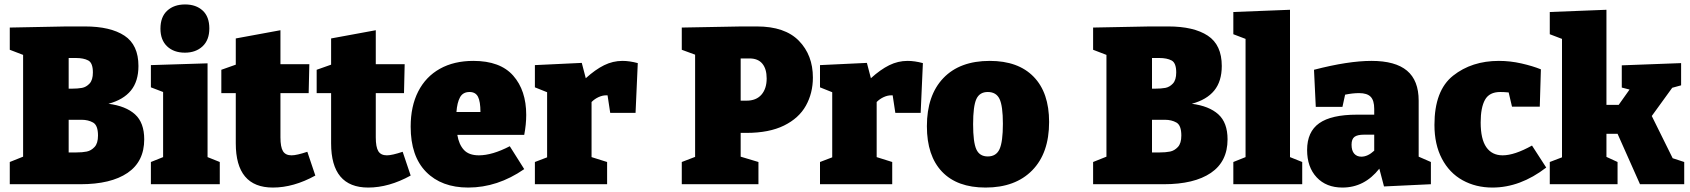

<svg xmlns="http://www.w3.org/2000/svg" viewBox="-20 -829 7607 864"><path d="M629 -202Q629 -102 554 -51Q479 0 342 0H24V-100L84 -124V-582L24 -605V-705L279 -710H362Q477 -710 540 -668.5Q603 -627 603 -532Q603 -463 569 -421.5Q535 -380 468 -362Q546 -352 587.5 -314.5Q629 -277 629 -202ZM322 -568H289V-430H303Q330 -430 349 -433.5Q368 -437 383 -453Q398 -469 398 -503Q398 -546 377 -557Q356 -568 322 -568ZM323 -143Q351 -143 370.5 -147Q390 -151 405.5 -167.5Q421 -184 421 -219Q421 -265 399 -277.5Q377 -290 347 -290H289V-143Z M914 -544V-122L969 -100V0H659V-100L714 -122V-415L659 -436V-536ZM702 -700Q702 -753 732.5 -781Q763 -809 813 -809Q862 -809 892 -781.5Q922 -754 922 -701Q922 -649 891.5 -620.5Q861 -592 812 -592Q762 -592 732 -620.5Q702 -649 702 -700Z M1399 -39Q1301 15 1208 15Q1041 15 1041 -184V-410H976V-515L1041 -538V-656L1242 -693V-540H1372L1369 -410H1242V-211Q1242 -167 1253.5 -148.5Q1265 -130 1292 -130Q1315 -130 1363 -146Z M1828 -39Q1730 15 1637 15Q1470 15 1470 -184V-410H1405V-515L1470 -538V-656L1671 -693V-540H1801L1798 -410H1671V-211Q1671 -167 1682.5 -148.5Q1694 -130 1721 -130Q1744 -130 1792 -146Z M2339 -222H2038Q2045 -179 2067.5 -154.5Q2090 -130 2135 -130Q2195 -130 2274 -171L2339 -68Q2219 15 2087 15Q1967 15 1897.5 -55.5Q1828 -126 1828 -259Q1828 -351 1862 -417.5Q1896 -484 1959.5 -519.5Q2023 -555 2110 -555Q2231 -555 2289.5 -488.5Q2348 -422 2348 -312Q2348 -269 2339 -222ZM2034 -325H2142Q2142 -372 2131 -393.5Q2120 -415 2093 -415Q2063 -415 2050 -391Q2037 -367 2034 -325Z M2850 -545 2840 -321H2726L2714 -400H2707Q2691 -400 2673.5 -392Q2656 -384 2642 -370V-122L2712 -100V0H2387V-100L2442 -121V-414L2387 -436V-536L2598 -546L2616 -477Q2659 -516 2698.5 -535.5Q2738 -555 2781 -555Q2813 -555 2850 -545Z M3313 -231V-124L3393 -100V0H3048V-100L3108 -123V-583L3048 -605V-705L3317 -710H3386Q3512 -710 3575 -645.5Q3638 -581 3638 -480Q3638 -410 3606.5 -353.5Q3575 -297 3508 -264Q3441 -231 3339 -231ZM3313 -566V-376H3339Q3383 -376 3406.5 -403Q3430 -430 3430 -476Q3430 -519 3410.5 -542.5Q3391 -566 3353 -566Z M4133 -545 4123 -321H4009L3997 -400H3990Q3974 -400 3956.5 -392Q3939 -384 3925 -370V-122L3995 -100V0H3670V-100L3725 -121V-414L3670 -436V-536L3881 -546L3899 -477Q3942 -516 3981.5 -535.5Q4021 -555 4064 -555Q4096 -555 4133 -545Z M4701 -280Q4701 -140 4625 -62.5Q4549 15 4415 15Q4287 15 4219 -56.5Q4151 -128 4151 -261Q4151 -400 4225 -477.5Q4299 -555 4434 -555Q4562 -555 4631.5 -483.5Q4701 -412 4701 -280ZM4359 -270Q4359 -189 4373.5 -157Q4388 -125 4425 -125Q4463 -125 4478 -158Q4493 -191 4493 -272Q4493 -352 4478 -383.5Q4463 -415 4425 -415Q4388 -415 4373.5 -383Q4359 -351 4359 -270Z M5504 -202Q5504 -102 5429 -51Q5354 0 5217 0H4899V-100L4959 -124V-582L4899 -605V-705L5154 -710H5237Q5352 -710 5415 -668.5Q5478 -627 5478 -532Q5478 -463 5444 -421.5Q5410 -380 5343 -362Q5421 -352 5462.5 -314.5Q5504 -277 5504 -202ZM5197 -568H5164V-430H5178Q5205 -430 5224 -433.5Q5243 -437 5258 -453Q5273 -469 5273 -503Q5273 -546 5252 -557Q5231 -568 5197 -568ZM5198 -143Q5226 -143 5245.5 -147Q5265 -151 5280.5 -167.5Q5296 -184 5296 -219Q5296 -265 5274 -277.5Q5252 -290 5222 -290H5164V-143Z M5785 -785V-122L5840 -100V0H5530V-100L5585 -122V-654L5530 -675V-775Z M6364 -124 6419 -100V0L6208 10L6187 -70Q6120 15 6021 15Q5948 15 5905 -31Q5862 -77 5862 -154Q5862 -236 5916.5 -274.5Q5971 -313 6086 -313H6164V-339Q6164 -377 6148 -393.5Q6132 -410 6096 -410Q6067 -410 6033 -403L6021 -348H5901L5893 -515Q6047 -555 6152 -555Q6259 -555 6311.5 -511Q6364 -467 6364 -376ZM6106 -124Q6135 -124 6164 -151V-223H6119Q6088 -223 6075 -213Q6062 -203 6062 -178Q6062 -151 6074 -137.5Q6086 -124 6106 -124Z M6938 -75Q6821 15 6696 15Q6621 15 6561.5 -18Q6502 -51 6468.5 -115Q6435 -179 6435 -267Q6435 -422 6519 -488.5Q6603 -555 6725 -555Q6776 -555 6826.5 -543.5Q6877 -532 6914 -517L6909 -349H6784L6769 -413Q6749 -415 6731 -415Q6682 -415 6662.5 -380Q6643 -345 6643 -278Q6643 -203 6668.5 -166.5Q6694 -130 6742 -130Q6795 -130 6874 -174Z M7413 -307 7507 -117 7559 -100V0H7360L7259 -227H7209V-123L7259 -100V0H6954V-100L7009 -121V-654L6954 -675V-775L7209 -785V-357H7264L7313 -426L7278 -435V-535L7545 -545V-445L7505 -434Z"/></svg>

Font: Bitter Pro Black
Style: Regular
Weight: 900
Designer: Sol Matas, and Bitter project Authors
Foundry: Sol Matas
Version: Version 1.010